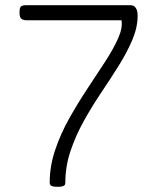

<svg xmlns="http://www.w3.org/2000/svg" viewBox="-20 -707 604 738"><path d="M201 11Q190 11 183.5 9.5Q177 8 174 4.5Q171 1 171 -5Q171 -68 192 -130.5Q213 -193 246.5 -252.5Q280 -312 316.5 -367Q353 -422 384.5 -470.5Q416 -519 434 -559.5Q452 -600 447 -629H84Q73 -629 66.5 -632Q60 -635 57.5 -641.5Q55 -648 55 -659Q55 -670 57 -676Q59 -682 64.5 -684.5Q70 -687 78 -687H480Q491 -687 497 -682Q503 -677 506 -668.5Q509 -660 509 -647Q509 -602 489 -554.5Q469 -507 437.5 -456.5Q406 -406 370 -352.5Q334 -299 302.5 -242.5Q271 -186 251 -126.5Q231 -67 231 -3Q231 2 228 5Q225 8 218.5 9.5Q212 11 201 11Z"/></svg>

Font: Fredoka Light
Style: Regular
Weight: 300
Designer: Ben Nathan
Foundry: Milena B. Brandão, Ben Nathan
Version: Version 2.001